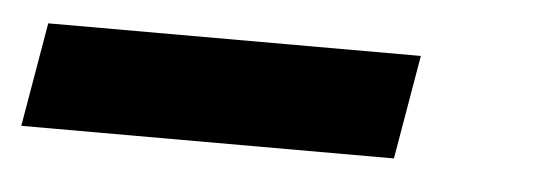

<svg xmlns="http://www.w3.org/2000/svg" viewBox="-37 -44 563 193"><g transform="rotate(5 244.0 52.5)"><path d="M364 105H-12L6 0H382Z"/></g></svg>

Font: Iosevka Slab Extrabold
Style: Italic
Weight: 800
Italic angle: -9°
Monospace: yes
Designer: Belleve Invis
Foundry: Belleve Invis
Version: Version 11.1.0; ttfautohint (v1.8.3)